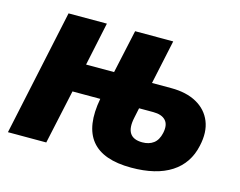

<svg xmlns="http://www.w3.org/2000/svg" viewBox="-82 -673 1010 808"><g transform="rotate(15 422.5 -269.5)"><path d="M546 10Q300 10 346 -236H225L174 0H7L124 -549H291L251 -360H373L414 -549H580L539 -357H623Q689 -357 734 -332Q779 -307 797.5 -261.5Q816 -216 802 -154Q785 -74 720 -32Q655 10 546 10ZM505 -197Q485 -105 564 -105Q593 -105 612.5 -119.5Q632 -134 639 -166Q647 -203 630 -221.5Q613 -240 576 -240H514Z"/></g></svg>

Font: Noto Sans ExtraBold
Style: Italic
Weight: 800
Italic angle: -12°
Designer: Monotype Design Team
Foundry: Monotype Imaging Inc.
Version: Version 2.013; ttfautohint (v1.8.4.7-5d5b)